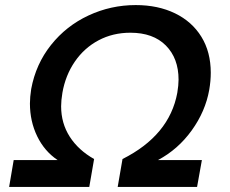

<svg xmlns="http://www.w3.org/2000/svg" viewBox="-20 -737 907 757"><path d="M757 0 776 -106H603Q682 -148 736 -223Q790 -298 805 -383Q811 -418 811 -450Q811 -532 774 -592Q737 -652 670 -684.5Q603 -717 515 -717Q417 -717 329 -676Q241 -635 181 -559.5Q121 -484 103 -386Q98 -354 98 -329Q98 -259 126.5 -200Q155 -141 207 -106H34L16 0H332L351 -110Q289 -145 255 -198Q221 -251 221 -318Q221 -341 226 -371Q238 -440 275 -494Q312 -548 368.5 -578Q425 -608 494 -608Q584 -608 634 -557.5Q684 -507 684 -423Q684 -401 679 -371Q648 -203 463 -110L444 0Z"/></svg>

Font: Geom Medium
Style: Italic
Weight: 500
Italic angle: -10°
Version: Version 1.102